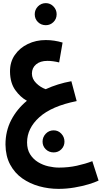

<svg xmlns="http://www.w3.org/2000/svg" viewBox="-20 -815 650 1227"><path d="M354 392Q291 392 231 375.5Q171 359 122.5 325Q74 291 45 237Q16 183 15 109Q15 23 51.5 -47.5Q88 -118 152 -171Q110 -194 77.5 -239.5Q45 -285 44 -356Q43 -418 74.5 -463.5Q106 -509 158 -534Q210 -559 272 -559Q300 -559 326.5 -555Q353 -551 380 -543L358 -416Q317 -426 283 -426Q237 -426 210.5 -403.5Q184 -381 184 -345Q184 -311 211 -284Q238 -257 272 -245Q348 -280 436 -296L470 -169Q310 -137 231.5 -66Q153 5 153 95Q153 140 172.5 171Q192 202 223 221Q254 240 289.5 248Q325 256 357 256Q417 256 471.5 244Q526 232 570 215L610 339Q585 351 545 363Q505 375 455 383.5Q405 392 354 392ZM273 -654Q243 -654 222.5 -674Q202 -694 202 -724Q202 -753 222.5 -774Q243 -795 273 -795Q301 -795 321.5 -774Q342 -753 342 -724Q342 -694 321.5 -674Q301 -654 273 -654ZM323 159Q293 159 272.5 139Q252 119 252 90Q252 61 272.5 39.5Q293 18 323 18Q352 18 372 39.5Q392 61 392 90Q392 119 372 139Q352 159 323 159Z"/></svg>

Font: Noto Sans Arabic SemCond
Style: Bold
Weight: 700
Width: 4
Designer: Monotype Design Team, Nadine Chahine, Nizar Qandah and Khaled Hosny
Foundry: Monotype Imaging Inc.
Version: Version 2.012; ttfautohint (v1.8.4.7-5d5b)